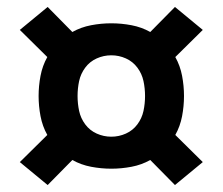

<svg xmlns="http://www.w3.org/2000/svg" viewBox="-20 -616 640 552"><path d="M117 -84 37 -150 116 -228Q102 -253 96.5 -282Q91 -311 91 -340Q91 -369 96.5 -398Q102 -427 116 -452L37 -530L117 -596L188 -524Q213 -538 242 -543.5Q271 -549 300 -549Q329 -549 358 -543.5Q387 -538 412 -524L483 -596L563 -530L484 -452Q498 -427 503.5 -398Q509 -369 509 -340Q509 -311 503.5 -282Q498 -253 484 -228L563 -150L483 -84L412 -156Q387 -142 358 -136.5Q329 -131 300 -131Q271 -131 242 -136.5Q213 -142 188 -156ZM300 -223Q322 -223 342 -232Q362 -241 375 -258.5Q388 -276 392.5 -297Q397 -318 397 -340Q397 -362 392.5 -383Q388 -404 375 -421.5Q362 -439 342 -448Q322 -457 300 -457Q278 -457 258 -448Q238 -439 225 -421.5Q212 -404 207.5 -383Q203 -362 203 -340Q203 -318 207.5 -297Q212 -276 225 -258.5Q238 -241 258 -232Q278 -223 300 -223Z"/></svg>

Font: Iosevka Heavy Extended
Style: Regular
Weight: 900
Width: 7
Monospace: yes
Designer: Belleve Invis
Foundry: Belleve Invis
Version: Version 32.5.0; ttfautohint (v1.8.4)